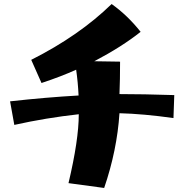

<svg xmlns="http://www.w3.org/2000/svg" viewBox="-20 -859 915 953"><path d="M371 -292Q208 -274 51 -239L30 -356Q209 -376 370 -385Q367 -450 358 -513Q283 -479 186 -447L135 -562Q373 -682 534 -839Q612 -784 678 -701Q585 -627 448 -555L576 -553Q576 -464 573 -392Q690 -392 845 -387L841 -273Q691 -294 573 -297Q561 -113 497 74L320 50Q371 -165 371 -292Z"/></svg>

Font: Otomanopee One
Style: Regular
Weight: 400
Designer: Das Ende der Wildnis
Foundry: Gutenberg Labo
Version: Version 3.005